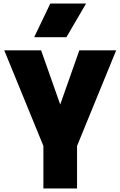

<svg xmlns="http://www.w3.org/2000/svg" viewBox="-20 -1064 680 1084"><path d="M466 -854ZM355 -854H173L264 -1044H466ZM415 0H225V-240L4 -780H212L320 -474L428 -780H636L415 -240Z"/></svg>

Font: Tanohe Sans Black
Style: Regular
Weight: 900
Designer: Village Type and Design LLC & Cristiano Sobral
Foundry: Cooper Hewitt Smithsonian Design Museum
Version: Version 1.00;March 11, 2020;FontCreator 12.0.0.2522 64-bit; 